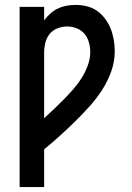

<svg xmlns="http://www.w3.org/2000/svg" viewBox="-20 -548 540 783"><path d="M60 215V-520H160V-465Q171 -480 185 -492.5Q199 -505 215.5 -513Q232 -521 250.5 -524.5Q269 -528 288 -528Q311 -528 334 -522.5Q357 -517 376 -503.5Q395 -490 409 -471Q423 -452 431.5 -430.5Q440 -409 444 -385.5Q448 -362 448 -339Q448 -297 433.5 -256.5Q419 -216 396 -180.5Q373 -145 344.5 -113.5Q316 -82 286 -52.5Q256 -23 224.5 5.5Q193 34 160 61V215ZM160 -66Q181 -85 201.5 -104.5Q222 -124 241.5 -144Q261 -164 279.5 -185Q298 -206 313 -230Q328 -254 338 -281Q348 -308 348 -336Q348 -356 342.5 -375.5Q337 -395 324.5 -410Q312 -425 293 -432.5Q274 -440 254 -440Q234 -440 214.5 -432.5Q195 -425 182.5 -409.5Q170 -394 165 -374Q160 -354 160 -333Z"/></svg>

Font: Iosevka Term Curly Semibold
Style: Regular
Weight: 600
Designer: Belleve Invis
Foundry: Belleve Invis
Version: Version 32.3.0